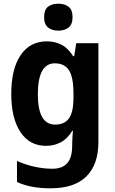

<svg xmlns="http://www.w3.org/2000/svg" viewBox="-20 -780 625 1040"><path d="M234 -556Q278 -556 313.5 -537.5Q349 -519 376 -476H382L393 -546H513V-11Q513 111 448 175.5Q383 240 254 240Q204 240 159.5 232.5Q115 225 72 206V92Q120 113 169 123.5Q218 134 264 134Q317 134 344 104Q371 74 371 9V-1Q371 -19 372.5 -38Q374 -57 375 -72H372Q344 -27 308 -8.5Q272 10 229 10Q140 10 90.5 -65Q41 -140 41 -271Q41 -406 91.5 -481Q142 -556 234 -556ZM277 -437Q185 -437 185 -269Q185 -105 279 -105Q328 -105 353 -138Q378 -171 378 -253V-273Q378 -362 353.5 -399.5Q329 -437 277 -437ZM296 -760Q330 -760 351.5 -743.5Q373 -727 373 -687Q373 -648 351.5 -631Q330 -614 296 -614Q262 -614 240.5 -631Q219 -648 219 -687Q219 -727 240 -743.5Q261 -760 296 -760Z"/></svg>

Font: Noto Sans Sinhala SemiCondensed
Style: Bold
Weight: 700
Width: 4
Designer: Jelle Bosma - Monotype Design Team
Foundry: Monotype Imaging Inc.
Version: Version 2.006; ttfautohint (v1.8.4.7-5d5b)